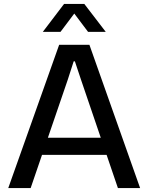

<svg xmlns="http://www.w3.org/2000/svg" viewBox="-20 -957 756 977"><path d="M22 0 281 -729H435L693 0H580L392 -552L361 -645H355L325 -552L136 0ZM184 -169 203 -256H512L531 -169ZM198 -795 306 -937H409L518 -795H428L358 -888L288 -795Z"/></svg>

Font: Mona Sans ExtraLight Medium
Style: Regular
Weight: 500
Version: Version 2.000